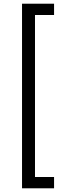

<svg xmlns="http://www.w3.org/2000/svg" viewBox="-20 -852 366 1037"><path d="M272 -832H99V165H272V104H169V-771H272Z"/></svg>

Font: Noto Sans Oriya Cond
Style: Regular
Weight: 400
Width: 3
Designer: Amélie Bonet and Sol Matas
Foundry: Google LLC
Version: Version 2.006